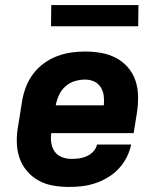

<svg xmlns="http://www.w3.org/2000/svg" viewBox="-20 -732 640 760"><path d="M253 8Q221 8 189.5 2.5Q158 -3 131.5 -18Q105 -33 85.5 -56.5Q66 -80 56.5 -109Q47 -138 46.5 -170.5Q46 -203 52 -235L68 -335Q73 -363 83.5 -390Q94 -417 112 -440.5Q130 -464 154 -481.5Q178 -499 205.5 -509.5Q233 -520 261 -524Q289 -528 316 -528Q349 -528 380.5 -522.5Q412 -517 439.5 -502.5Q467 -488 487 -464.5Q507 -441 516.5 -412Q526 -383 526.5 -350.5Q527 -318 522 -285L509 -205H183Q180 -185 183 -166Q186 -147 196.5 -132Q207 -117 225 -110Q243 -103 263 -103Q278 -103 293 -105Q308 -107 323 -113.5Q338 -120 349.5 -132.5Q361 -145 364 -160H499Q494 -134 481.5 -109.5Q469 -85 450 -64.5Q431 -44 406.5 -29.5Q382 -15 356.5 -6.5Q331 2 305 5Q279 8 253 8ZM391 -315Q393 -335 390.5 -353.5Q388 -372 378.5 -387Q369 -402 352.5 -409.5Q336 -417 317 -417Q297 -417 276.5 -411Q256 -405 239.5 -390.5Q223 -376 214 -356.5Q205 -337 201 -317V-315ZM182 -628 183 -712H528L527 -628Z"/></svg>

Font: Iosevka Aile Heavy Oblique
Style: Regular
Weight: 900
Italic angle: -9°
Designer: Belleve Invis
Foundry: Belleve Invis
Version: Version 31.1.0; ttfautohint (v1.8.4)